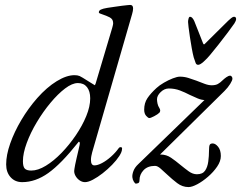

<svg xmlns="http://www.w3.org/2000/svg" viewBox="-20 -725 978 779"><path d="M70 14Q41 14 23 -6Q5 -26 5 -58Q5 -96 21.5 -143Q38 -190 66.5 -238Q95 -286 131 -327Q170 -371 210 -395.5Q250 -420 282 -420Q295 -420 303 -416.5Q311 -413 339 -395Q360 -382 362.5 -380.5Q365 -379 363 -379Q366 -379 368 -386L435 -611Q437 -617 437.5 -620.5Q438 -624 438.5 -625.5Q439 -627 439 -628.5Q439 -630 439 -631Q439 -642 433 -648.5Q427 -655 411 -661Q389 -669 385 -670.5Q381 -672 381 -675Q381 -682 389 -686Q397 -690 415 -693Q430 -695 445.5 -697.5Q461 -700 474 -701.5Q487 -703 496 -704Q505 -705 508 -705Q520 -705 520 -691Q520 -686 519 -680.5Q518 -675 516 -668L354 -107Q352 -99 350.5 -91.5Q349 -84 349 -76Q349 -54 363 -54Q376 -54 394 -63.5Q412 -73 430 -89Q448 -105 461 -123Q463 -126 465 -127Q467 -128 469 -128Q477 -128 475 -120Q475 -109 464 -92Q453 -75 435 -56.5Q417 -38 396.5 -22Q376 -6 357 4Q338 14 325 14Q314 14 304 7.5Q294 1 287.5 -9.5Q281 -20 281 -31Q281 -36 285 -57Q287 -68 291 -84.5Q295 -101 298.5 -116.5Q302 -132 303.5 -139Q305 -146 303 -137Q305 -145 302.5 -148.5Q300 -152 297 -147Q228 -60 176 -23Q124 14 70 14ZM107 -33Q134 -33 166 -52.5Q198 -72 229.5 -104.5Q261 -137 287.5 -176Q314 -215 330 -254Q346 -293 346 -326Q346 -355 333 -371.5Q320 -388 296 -388Q273 -388 244 -366Q215 -344 185 -308Q155 -272 129.5 -229.5Q104 -187 88.5 -145Q73 -103 73 -71Q73 -49 80.5 -41Q88 -33 107 -33ZM745 34Q720 34 699 18Q678 2 659 -16Q644 -30 631.5 -41Q619 -52 609 -52Q579 -52 562.5 -34.5Q546 -17 546 6Q546 16 540.5 18Q535 20 531 20Q528 20 523 12Q518 4 517 -6Q516 -17 521.5 -31.5Q527 -46 541 -59L829 -338L852 -346Q842 -332 834 -325.5Q826 -319 813 -319Q798 -319 782.5 -325.5Q767 -332 750 -340Q731 -350 710 -358Q689 -366 665 -366Q647 -366 632 -351.5Q617 -337 617 -322Q617 -315 619 -305Q621 -295 627 -286Q633 -276 627 -268Q620 -261 605.5 -253.5Q591 -246 586 -246Q581 -246 573 -255Q565 -264 565 -280Q565 -307 578 -326.5Q591 -346 615 -368Q627 -379 645 -389.5Q663 -400 681 -407Q699 -414 710 -414Q727 -414 743.5 -409Q760 -404 776 -398Q794 -391 810 -385Q826 -379 839 -379Q854 -379 863.5 -384Q873 -389 884 -400Q889 -405 898 -411.5Q907 -418 914 -418Q917 -418 920 -414.5Q923 -411 923 -406Q923 -399 914 -384.5Q905 -370 891 -356L606 -75L591 -82Q603 -93 611.5 -95.5Q620 -98 632 -98Q655 -98 674 -85Q693 -72 712 -56Q729 -42 745.5 -30Q762 -18 779 -18Q802 -18 812 -32.5Q822 -47 825 -69.5Q828 -92 828 -114Q828 -132 831 -137.5Q834 -143 843 -143Q854 -143 865 -129.5Q876 -116 876 -92Q876 -71 861 -49Q846 -27 824 -8Q802 11 780.5 22.5Q759 34 745 34ZM784 -462Q777 -462 774 -469Q771 -476 766 -492Q762 -507 758 -529.5Q754 -552 750.5 -575Q747 -598 745 -615Q743 -632 743 -636Q743 -642 745 -649.5Q747 -657 751 -657Q760 -657 768 -640Q774 -625 784.5 -598.5Q795 -572 804 -549Q807 -541 813 -549Q836 -572 862.5 -598Q889 -624 906 -641Q911 -646 918 -651.5Q925 -657 929 -657Q938 -657 938 -648Q938 -644 936 -639.5Q934 -635 931 -630Q923 -618 904.5 -593.5Q886 -569 866 -543.5Q846 -518 834 -504Q821 -488 806.5 -475Q792 -462 784 -462Z"/></svg>

Font: EB Garamond
Style: Italic
Weight: 400
Italic angle: -17.2°
Designer: Georg Duffner and Octavio Pardo
Foundry: Georg Duffner
Version: Version 1.001